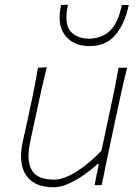

<svg xmlns="http://www.w3.org/2000/svg" viewBox="-20 -779 589 808"><path d="M206 9Q123 9 89.5 -41.8Q56 -92.5 76 -184Q80.5 -204.5 85.2 -224.8Q90 -245 95.5 -271Q108.5 -332.5 119.5 -385.2Q130.5 -438 140 -494L177 -496Q163 -440 151 -386.2Q139 -332.5 126 -271L107 -182Q90.5 -105 113 -64Q135.5 -23 208 -23Q237 -23 272 -40.2Q307 -57.5 342.2 -85.5Q377.5 -113.5 407 -145L434 -271Q447 -332 458 -385Q469 -438 479 -494H515Q501 -438 489.2 -384.8Q477.5 -331.5 464.5 -270.5L454 -221Q441 -160 430.2 -108.2Q419.5 -56.5 408 0H378L396 -89H391Q370 -69.5 338.5 -46.8Q307 -24 272 -7.5Q237 9 206 9ZM356 -585Q288.5 -585 253.8 -630.2Q219 -675.5 237 -758L266 -759Q249.5 -681 275.2 -649.2Q301 -617.5 355 -616Q409 -617.5 442.8 -649.5Q476.5 -681.5 493 -758H522Q504 -675.5 464.2 -630.2Q424.5 -585 356 -585Z"/></svg>

Font: Commissioner Flair Thin
Style: Italic
Weight: 100
Italic angle: -12°
Designer: Kostas Bartsokas
Foundry: Kostas Bartsokas
Version: Version 1.000; ttfautohint (v1.8.3)